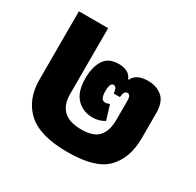

<svg xmlns="http://www.w3.org/2000/svg" viewBox="-133 -735 919 899"><g transform="rotate(30 326.5 -285.0)"><path d="M333 14Q484 14 543 -48Q602 -110 602 -217V-351Q602 -412 571.5 -438Q541 -464 495 -464Q431 -464 412 -423H409Q393 -464 336 -464Q281 -464 257 -426.5Q233 -389 233 -328Q233 -255 267 -220Q301 -185 353 -185Q389 -185 417 -203L393 -281Q380 -275 369 -275Q344 -275 344 -322Q344 -367 363 -367Q381 -367 384 -332H417Q420 -367 438 -367Q456 -367 456 -337V-232Q456 -172 428.5 -141Q401 -110 336 -110Q208 -110 208 -228V-584H50V-214Q50 -108 116.5 -47Q183 14 333 14Z"/></g></svg>

Font: Noto Sans Thai UI Extra
Style: Regular
Weight: 800
Designer: Monotype Design Team
Foundry: Monotype Imaging Inc.
Version: Version 1.901